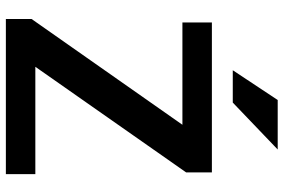

<svg xmlns="http://www.w3.org/2000/svg" viewBox="-180 -810 990 671"><g transform="rotate(90 315.5 -475.0)"><path d="M47 0V-90L453 -669L488 -617H59V-720H583V-630L181 -56L147 -103H589V0ZM339 -793H226L330 -950H503Z"/></g></svg>

Font: Instrument Sans SemiBold
Style: Regular
Weight: 600
Designer: Rodrigo Fuenzalida
Foundry: fragTYPE
Version: Version 1.000;gftools[0.9.28]